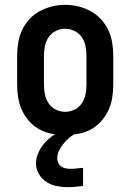

<svg xmlns="http://www.w3.org/2000/svg" viewBox="-20 -551 540 795"><path d="M250 8Q223 8 195.5 3Q168 -2 144 -15Q120 -28 101.5 -48.5Q83 -69 71.5 -93.5Q60 -118 55.5 -145.5Q51 -173 51 -200V-320Q51 -347 55.5 -374.5Q60 -402 71.5 -426.5Q83 -451 102 -471.5Q121 -492 145 -505Q169 -518 196 -524.5Q223 -531 250 -531Q277 -531 304 -524.5Q331 -518 355 -505Q379 -492 398 -471.5Q417 -451 428.5 -426.5Q440 -402 444.5 -374.5Q449 -347 449 -320V-200Q449 -173 444.5 -145.5Q440 -118 428.5 -93.5Q417 -69 398.5 -48.5Q380 -28 356 -15Q332 -2 304.5 3Q277 8 250 8ZM250 -88Q270 -88 288.5 -97Q307 -106 318.5 -123Q330 -140 334 -160Q338 -180 338 -200V-320Q338 -340 334 -360.5Q330 -381 318.5 -397.5Q307 -414 288 -423Q269 -432 249 -432Q229 -432 210.5 -422.5Q192 -413 181 -396.5Q170 -380 166 -360Q162 -340 162 -320V-200Q162 -180 166 -160Q170 -140 181.5 -123Q193 -106 211.5 -97Q230 -88 250 -88ZM261 224Q238 224 215 219.5Q192 215 172.5 202.5Q153 190 141 169.5Q129 149 129 126Q129 107 136 88.5Q143 70 154 54.5Q165 39 179.5 26Q194 13 210 3L214 0H297Q282 7 268.5 18Q255 29 244 42.5Q233 56 225 71.5Q217 87 217 105Q217 114 221.5 123.5Q226 133 234 138.5Q242 144 251.5 146Q261 148 271 148Q284 148 297.5 146.5Q311 145 324 144V219Q308 221 292 222.5Q276 224 261 224Z"/></svg>

Font: Iosevka SS08 Regular
Style: Bold
Weight: 700
Monospace: yes
Designer: Belleve Invis
Foundry: Belleve Invis
Version: Version 16.3.4; ttfautohint (v1.8.4)